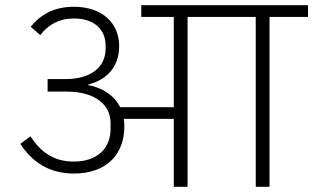

<svg xmlns="http://www.w3.org/2000/svg" viewBox="-20 -718 1204 738"><path d="M264 -51C391 -51 458 -126 458 -232C458 -242 457 -252 456 -261H648V0H701V-653H963V0H1016V-653H1164V-698H523V-653H648V-306H442C418 -353 372 -381 319 -391V-393C396 -413 438 -465 438 -542C438 -625 377 -692 264 -692C186 -692 134 -660 98 -615L135 -583C165 -623 207 -647 265 -647C342 -647 386 -604 386 -543V-531C386 -465 336 -414 231 -414H163V-366H234C351 -366 405 -312 405 -245V-222C405 -154 361 -97 263 -97C186 -97 136 -134 97 -194L58 -165C104 -95 169 -51 264 -51Z"/></svg>

Font: IBM Plex Devanagari Light
Style: Regular
Weight: 300
Designer: Mike Abbink, Paul van der Laan, Pieter van Rosmalen, Erin McLaughlin
Foundry: Bold Monday
Version: Version 1.0